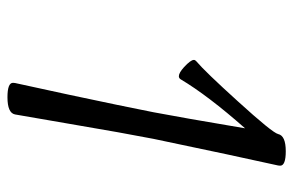

<svg xmlns="http://www.w3.org/2000/svg" viewBox="-154 -613 775 507"><g transform="rotate(90 233.5 -359.5)"><path d="M417 -706.5Q393.1 -599.6 346.7 -377.4Q331.5 -299.8 307.1 -155.8Q294.4 -83.5 282.2 -11.7Q278.3 8.3 236.8 8.3Q198.7 8.3 198.7 -6.3Q198.7 -8.8 199.2 -11.7Q214.8 -83.5 230.5 -155.8Q261.2 -299.8 276.4 -377.4Q290.5 -451.2 318.8 -619.1Q231.9 -520.5 189.5 -449.2Q186.5 -444.3 181.2 -444.3Q172.4 -444.3 157.2 -458Q138.2 -475.6 138.2 -483.9Q138.2 -487.3 141.6 -490.2Q168.9 -513.2 247.1 -599.6Q330.6 -691.4 334 -706.5Q338.4 -726.6 379.4 -726.6Q417.5 -726.6 417.5 -711.9Q417.5 -709.5 417 -706.5Z"/></g></svg>

Font: Dai Banna SIL Book
Style: Oblique
Weight: 400
Italic angle: -11°
Designer: Victor Gaultney
Foundry: SIL International
Version: Version 2.000